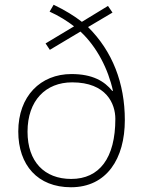

<svg xmlns="http://www.w3.org/2000/svg" viewBox="-20 -779 604 809"><path d="M206 -759 189 -730C227 -713 264 -690 292 -668L172 -596L190 -569L319 -646C388 -582 436 -488 456 -396H453C420 -437 370 -467 281 -467C151 -467 57 -374 57 -225C57 -83 139 10 279 10C430 10 506 -111 506 -273C506 -428 454 -563 351 -665L454 -726L435 -754L325 -687C293 -712 254 -736 206 -759ZM284 -432C429 -432 466 -341 466 -278C466 -113 399 -25 280 -25C167 -25 96 -98 96 -224C96 -356 173 -432 284 -432Z"/></svg>

Font: Noto Sans Gurmukhi ExtraLight
Style: Regular
Weight: 200
Designer: Jelle Bosma - Monotype Design Team
Foundry: Monotype Imaging Inc.
Version: Version 2.004